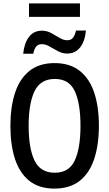

<svg xmlns="http://www.w3.org/2000/svg" viewBox="-20 -1096 640 1126"><path d="M299 10Q209 10 152 -35.5Q95 -81 68 -163.5Q41 -246 41 -357Q41 -468 68 -551Q95 -634 152.5 -680Q210 -726 300 -726Q390 -726 447.5 -680.5Q505 -635 532.5 -552.5Q560 -470 560 -359Q560 -247 532.5 -164Q505 -81 447.5 -35.5Q390 10 299 10ZM301 -83Q385 -83 418.5 -155Q452 -227 452 -358Q452 -490 418.5 -561.5Q385 -633 302 -633Q217 -633 182.5 -561Q148 -489 148 -358Q148 -226 182.5 -154.5Q217 -83 301 -83ZM116 -781Q122 -842 149.5 -879Q177 -916 226 -916Q255 -916 280.5 -902Q306 -888 329.5 -874Q353 -860 374 -860Q397 -860 408 -874.5Q419 -889 426 -917H484Q478 -853 449.5 -817.5Q421 -782 374 -782Q346 -782 320.5 -795.5Q295 -809 271.5 -823Q248 -837 226 -837Q204 -837 192.5 -823.5Q181 -810 175 -781ZM150 -997V-1076H449V-997Z"/></svg>

Font: Noto Sans Mono Medium
Style: Regular
Weight: 500
Designer: Monotype Design Team
Foundry: Monotype Imaging Inc.
Version: Version 2.014